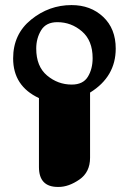

<svg xmlns="http://www.w3.org/2000/svg" viewBox="-20 -654 515 763"><path d="M32.2 -421.9Q32.2 -518.1 103.5 -575.9Q174.8 -633.8 264.2 -633.8Q340.3 -633.8 390.1 -586.9Q439.9 -540 439.9 -460.9Q439.9 -349.1 337.9 -286.1V-26.9Q337.9 30.3 295.4 59.6Q252.9 88.9 212.9 88.9H210Q134.8 88.9 134.8 9.8V-264.2Q32.2 -312 32.2 -421.9ZM124 -460.9Q124 -390.1 167 -354Q210 -317.9 265.1 -317.9Q310.1 -317.9 329.1 -348.9Q348.1 -379.9 348.1 -422.9Q348.1 -492.7 305.7 -529.3Q263.2 -565.9 208 -565.9Q163.1 -565.9 143.6 -533.9Q124 -502 124 -460.9Z"/></svg>

Font: CMU Sans Serif Demi Condensed
Style: DemiCondensed
Weight: 600
Width: 3
Version: Version 0.7.0